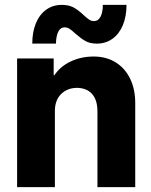

<svg xmlns="http://www.w3.org/2000/svg" viewBox="-20 -764 617 784"><path d="M49.8 -525.4H199.2V-457H202.1Q227.1 -493.7 269.5 -513.4Q312 -533.2 362.3 -533.2Q414.1 -533.2 452.4 -509.3Q490.7 -485.4 511.5 -442.4Q532.2 -399.4 532.2 -343.8V0H377.9V-310.5Q377.4 -356.9 355.5 -380.9Q333.5 -404.8 293.9 -405.3Q254.4 -404.8 229 -379.4Q203.6 -354 204.1 -308.6V0H49.8ZM231.9 -744.1Q261.7 -744.1 281.2 -733.2Q300.8 -722.2 321.8 -702.1Q335 -689.9 344.2 -683.8Q353.5 -677.7 363.8 -677.7Q381.8 -678.2 390.9 -696.5Q399.9 -714.8 399.9 -744.1H496.6Q496.6 -697.3 481.7 -661.4Q466.8 -625.5 439.2 -605.7Q411.6 -585.9 375.5 -585.9Q347.2 -585.9 328.4 -596.7Q309.6 -607.4 287.6 -627Q273.4 -640.1 264.2 -646.2Q254.9 -652.3 243.7 -652.3Q226.6 -652.3 217.8 -634.3Q209 -616.2 208.5 -585.9H111.8Q111.8 -633.8 126.7 -669.4Q141.6 -705.1 168.9 -724.6Q196.3 -744.1 231.9 -744.1Z"/></svg>

Font: Reddit Sans Chocolate ExtraBold
Style: Regular
Weight: 800
Designer: Stephen Hutchings
Foundry: Reddit
Version: Version 1.011